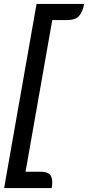

<svg xmlns="http://www.w3.org/2000/svg" viewBox="-20 -817 448 977"><path d="M166 -797H408Q401 -755 381.5 -735Q362 -715 325 -715H246L110 57H189Q218 57 232 69.5Q246 82 246 111Q246 124 243 140H1Z"/></svg>

Font: K2D
Style: Italic
Weight: 400
Italic angle: -10°
Designer: Katatrad Aksorn Co.,Ltd.
Foundry: Cadson Demak Co.,Ltd.
Version: Version 1.000; ttfautohint (v1.6)